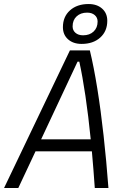

<svg xmlns="http://www.w3.org/2000/svg" viewBox="-36 -948 642 968"><path d="M-15.6 0 316.4 -693.8H417Q437 -611.3 454.6 -501.7Q472.2 -392.1 486.3 -264.4Q500.5 -136.7 510.7 0H441.9Q435.5 -93.8 427.2 -185.1H143.1L56.2 0ZM171.4 -245.6H421.4Q409.7 -363.3 394.8 -463.9Q379.9 -564.5 363.8 -637.2H355ZM375.5 -726.6Q333 -726.6 307.1 -749.8Q281.2 -772.9 281.2 -811Q281.2 -863.8 316.9 -895.8Q352.5 -927.7 410.6 -927.7Q453.1 -927.7 479 -904.5Q504.9 -881.3 504.9 -843.3Q504.9 -790.5 469.2 -758.5Q433.6 -726.6 375.5 -726.6ZM382.8 -770Q416 -770 436 -789.1Q456.1 -808.1 456.1 -839.4Q456.1 -859.4 441.7 -871.8Q427.2 -884.3 403.3 -884.3Q370.6 -884.3 350.3 -865.5Q330.1 -846.7 330.1 -814.9Q330.1 -794.9 344.5 -782.5Q358.9 -770 382.8 -770Z"/></svg>

Font: Cascadia Mono Light
Style: Italic
Weight: 300
Italic angle: -10°
Monospace: yes
Designer: Aaron Bell
Foundry: Saja Typeworks
Version: Version 2404.023; ttfautohint (v1.8.4)